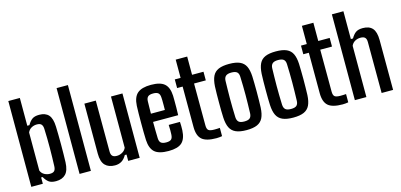

<svg xmlns="http://www.w3.org/2000/svg" viewBox="-70 -1260 3614 1729"><g transform="rotate(-15 1737.0 -396.0)"><path d="M281.5 8.5Q237.5 8.5 214.8 -8.5Q192 -25.5 173 -59H159.5V0H52V-800H159.5V-541H179.5Q198.5 -574.5 221.5 -591.5Q244.5 -608.5 288 -608.5Q345.5 -608.5 375 -575.8Q404.5 -543 407 -466Q408 -433 408.8 -390Q409.5 -347 409.5 -300.8Q409.5 -254.5 408.8 -211.2Q408 -168 407 -134Q404 -58 371.8 -24.8Q339.5 8.5 281.5 8.5ZM245 -70Q274.5 -70 286.8 -83.2Q299 -96.5 300 -125.5Q301.5 -166 302.5 -208.5Q303.5 -251 303.8 -295Q304 -339 303.2 -383.8Q302.5 -428.5 300.5 -474Q299.5 -502 287.2 -516Q275 -530 245 -530Q216.5 -530 193.2 -516.5Q170 -503 159.5 -477.5V-123Q170 -96 194.2 -83Q218.5 -70 245 -70Z M502 0V-800H607.5V0Z M831 8.5Q772.5 8.5 740 -25Q707.5 -58.5 707.5 -134.5V-600H814L815 -125.5Q815 -96.5 827.8 -83.2Q840.5 -70 869 -70Q896.5 -70 921 -84.2Q945.5 -98.5 955.5 -123V-600H1062.5V0H955.5V-59H939.5Q919.5 -23.5 893 -7.5Q866.5 8.5 831 8.5Z M1331 8.5Q1240.5 8.5 1201.5 -26.5Q1162.5 -61.5 1158.5 -140Q1157 -171 1156.5 -213Q1156 -255 1156 -300Q1156 -345 1156.5 -386.5Q1157 -428 1158.5 -459Q1163 -539.5 1203.2 -574Q1243.5 -608.5 1329.5 -608.5Q1417 -608.5 1455.5 -574Q1494 -539.5 1497.5 -463Q1498 -451.5 1498.2 -421Q1498.5 -390.5 1498.2 -352.8Q1498 -315 1496.5 -281H1262.5Q1262.5 -244 1263.2 -206.2Q1264 -168.5 1265 -128.5Q1266 -97.5 1281.2 -84.8Q1296.5 -72 1330 -72Q1363.5 -72 1377 -84.8Q1390.5 -97.5 1392 -128.5Q1393 -144 1393 -167Q1393 -190 1391.5 -218.5H1496.5Q1497.5 -205.5 1498 -180.8Q1498.5 -156 1497.5 -140Q1493.5 -60.5 1455.5 -26Q1417.5 8.5 1331 8.5ZM1263 -357.5H1393Q1393.5 -381.5 1393.5 -405.5Q1393.5 -429.5 1393.2 -447.8Q1393 -466 1392 -473.5Q1390.5 -504 1376 -516.2Q1361.5 -528.5 1329.5 -528.5Q1294.5 -528.5 1280.2 -515.2Q1266 -502 1265 -473.5Q1264.5 -444.5 1263.8 -415.2Q1263 -386 1263 -357.5Z M1777 8.5Q1682 8.5 1642.5 -25.8Q1603 -60 1602.5 -141L1602 -519.5H1550.5V-600H1604.5V-770H1711.5V-600H1818V-519.5H1708.5L1709.5 -129Q1709.5 -95 1723.8 -83.2Q1738 -71.5 1777.5 -71.5Q1792 -71.5 1803.5 -72Q1815 -72.5 1829.5 -73.5V3.5Q1817.5 5.5 1804.8 7Q1792 8.5 1777 8.5Z M2058 8.5Q1996 8.5 1958.8 -8Q1921.5 -24.5 1904 -60.2Q1886.5 -96 1883.5 -154.5Q1882 -181 1881.5 -218.2Q1881 -255.5 1881 -296.5Q1881 -337.5 1881.5 -376.5Q1882 -415.5 1883.5 -446Q1887 -505 1904.5 -540.8Q1922 -576.5 1959.2 -592.5Q1996.5 -608.5 2058 -608.5Q2121 -608.5 2158 -591.8Q2195 -575 2212 -539.5Q2229 -504 2232 -446Q2233 -417 2233.8 -379.8Q2234.5 -342.5 2234.5 -302.2Q2234.5 -262 2233.8 -223.5Q2233 -185 2232 -154.5Q2229 -96 2211.8 -60.2Q2194.5 -24.5 2157.5 -8Q2120.5 8.5 2058 8.5ZM2058 -72Q2095.5 -72 2110.5 -86.2Q2125.5 -100.5 2126.5 -130Q2128 -175 2128.8 -217.2Q2129.5 -259.5 2129.8 -300.8Q2130 -342 2129 -384Q2128 -426 2126.5 -471Q2125.5 -501 2110 -514.5Q2094.5 -528 2058 -528Q2021.5 -528 2005.5 -513.5Q1989.5 -499 1988.5 -470Q1987.5 -433 1986.8 -391.8Q1986 -350.5 1985.8 -307Q1985.5 -263.5 1986.5 -219Q1987.5 -174.5 1989 -130.5Q1990.5 -100 2006 -86Q2021.5 -72 2058 -72Z M2493.5 8.5Q2431.5 8.5 2394.2 -8Q2357 -24.5 2339.5 -60.2Q2322 -96 2319 -154.5Q2317.5 -181 2317 -218.2Q2316.5 -255.5 2316.5 -296.5Q2316.5 -337.5 2317 -376.5Q2317.5 -415.5 2319 -446Q2322.5 -505 2340 -540.8Q2357.5 -576.5 2394.8 -592.5Q2432 -608.5 2493.5 -608.5Q2556.5 -608.5 2593.5 -591.8Q2630.5 -575 2647.5 -539.5Q2664.5 -504 2667.5 -446Q2668.5 -417 2669.2 -379.8Q2670 -342.5 2670 -302.2Q2670 -262 2669.2 -223.5Q2668.5 -185 2667.5 -154.5Q2664.5 -96 2647.2 -60.2Q2630 -24.5 2593 -8Q2556 8.5 2493.5 8.5ZM2493.5 -72Q2531 -72 2546 -86.2Q2561 -100.5 2562 -130Q2563.5 -175 2564.2 -217.2Q2565 -259.5 2565.2 -300.8Q2565.5 -342 2564.5 -384Q2563.5 -426 2562 -471Q2561 -501 2545.5 -514.5Q2530 -528 2493.5 -528Q2457 -528 2441 -513.5Q2425 -499 2424 -470Q2423 -433 2422.2 -391.8Q2421.5 -350.5 2421.2 -307Q2421 -263.5 2422 -219Q2423 -174.5 2424.5 -130.5Q2426 -100 2441.5 -86Q2457 -72 2493.5 -72Z M2953.5 8.5Q2858.5 8.5 2819 -25.8Q2779.5 -60 2779 -141L2778.5 -519.5H2727V-600H2781V-770H2888V-600H2994.5V-519.5H2885L2886 -129Q2886 -95 2900.2 -83.2Q2914.5 -71.5 2954 -71.5Q2968.5 -71.5 2980 -72Q2991.5 -72.5 3006 -73.5V3.5Q2994 5.5 2981.2 7Q2968.5 8.5 2953.5 8.5Z M3068.5 0V-800H3176V-541H3196Q3215 -574.5 3238 -591.5Q3261 -608.5 3304.5 -608.5Q3364 -608.5 3393.8 -575.2Q3423.5 -542 3424 -466L3425 0H3318L3317 -475Q3317 -504 3304.2 -517Q3291.5 -530 3262.5 -530Q3233 -530 3209.8 -516.5Q3186.5 -503 3176 -477.5V0Z"/></g></svg>

Font: Big Shoulders Medium
Style: Regular
Weight: 500
Designer: Patric King
Foundry: XO Type Co
Version: Version 2.002